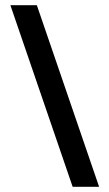

<svg xmlns="http://www.w3.org/2000/svg" viewBox="-20 -720 422 740"><path d="M20 -700H122L362 0H260Z"/></svg>

Font: Fivo Sans Med
Style: Regular
Weight: 450
Designer: Alexander Slobzheninov
Foundry: Alexander Slobzheninov
Version: 1.0